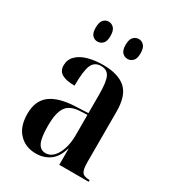

<svg xmlns="http://www.w3.org/2000/svg" viewBox="-183 -854 876 968"><g transform="rotate(30 255.0 -370.0)"><path d="M176 10Q116 10 78 -29.5Q40 -69 40 -143Q40 -219 88 -255.5Q136 -292 234 -296L305 -299V-407Q305 -480 291.5 -508.5Q278 -537 242 -537Q204 -537 189.5 -503.5Q175 -470 175 -384Q126 -384 101 -398.5Q76 -413 76 -446Q76 -479 99 -502Q122 -525 161.5 -536Q201 -547 249 -547Q336 -547 380 -508.5Q424 -470 424 -376V-83Q424 -39 435 -24.5Q446 -10 477 -10H479V0H308V-93H306Q290 -38 256 -14Q222 10 176 10ZM218 -16Q244 -16 263.5 -36.5Q283 -57 294 -92Q305 -127 305 -168V-289L263 -287Q205 -284 182.5 -250.5Q160 -217 160 -144Q160 -73 174 -44.5Q188 -16 218 -16ZM339 -634Q321 -634 308 -647Q295 -660 295 -691Q295 -723 308 -736.5Q321 -750 339 -750Q356 -750 369 -736.5Q382 -723 382 -691Q382 -660 369 -647Q356 -634 339 -634ZM163 -634Q146 -634 133.5 -647Q121 -660 121 -691Q121 -723 133.5 -736.5Q146 -750 163 -750Q181 -750 194 -736.5Q207 -723 207 -691Q207 -660 194 -647Q181 -634 163 -634Z"/></g></svg>

Font: Noto Serif Display Condensed SemiBold
Style: Regular
Weight: 600
Width: 3
Designer: Monotype Design Team
Foundry: Monotype Imaging Inc.
Version: Version 2.009